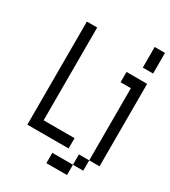

<svg xmlns="http://www.w3.org/2000/svg" viewBox="-197 -786 894 1008"><g transform="rotate(30 250.0 -282.0)"><path d="M312.5 0V-62.5H125V-625H62.5Q62.5 -625 62.5 0ZM375 62.5H250V125H375ZM375 62.5H437.5V0H375ZM437.5 0H500Q500 0 500 -500H375V-437.5H437.5ZM437.5 -687.5Q437.5 -687.5 437.5 -562.5H500Q500 -562.5 500 -687.5Z"/></g></svg>

Font: Unifont
Style: Regular
Weight: 500
Version: Version 13.0.05